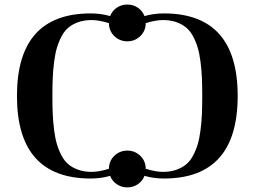

<svg xmlns="http://www.w3.org/2000/svg" viewBox="-20 -770 1122 846"><path d="M379.9 -710.9Q424.3 -710.9 465.3 -699.2Q474.1 -722.2 494.6 -736.1Q515.1 -750 541 -750Q566.9 -750 587.4 -736.1Q607.9 -722.2 616.7 -699.2Q657.7 -710.9 702.1 -710.9Q1027.3 -710.9 1027.3 -347.2Q1027.3 16.6 702.1 16.6Q657.7 16.6 616.7 4.9Q607.9 27.8 587.4 41.7Q566.9 55.7 541 55.7Q515.1 55.7 494.6 41.7Q474.1 27.8 465.3 4.9Q424.3 16.6 379.9 16.6Q54.7 16.6 54.7 -347.2Q54.7 -710.9 379.9 -710.9ZM383.8 -12.7Q416.5 -12.7 460 -26.4Q460 -60.1 483.6 -83.3Q507.3 -106.4 541 -106.4Q574.7 -106.4 598.4 -83.3Q622.1 -60.1 622.1 -26.4Q665.5 -12.7 698.2 -12.7Q730.5 -12.7 755.9 -21.5Q781.2 -30.3 799.3 -44.9Q817.4 -59.6 830.3 -83.7Q843.3 -107.9 851.1 -134Q858.9 -160.2 863.5 -196.5Q868.2 -232.9 869.6 -267.3Q871.1 -301.8 871.1 -347.2Q871.1 -392.6 869.6 -427Q868.2 -461.4 863.5 -497.8Q858.9 -534.2 851.1 -560.3Q843.3 -586.4 830.3 -610.6Q817.4 -634.8 799.3 -649.4Q781.2 -664.1 755.9 -672.9Q730.5 -681.6 698.2 -681.6Q665.5 -681.6 622.1 -668Q622.1 -634.3 598.4 -611.1Q574.7 -587.9 541 -587.9Q507.3 -587.9 483.6 -611.1Q460 -634.3 460 -668Q416.5 -681.6 383.8 -681.6Q351.6 -681.6 326.2 -672.9Q300.8 -664.1 282.7 -649.4Q264.6 -634.8 251.7 -610.6Q238.8 -586.4 231 -560.3Q223.1 -534.2 218.5 -497.8Q213.9 -461.4 212.4 -427Q210.9 -392.6 210.9 -347.2Q210.9 -301.8 212.4 -267.3Q213.9 -232.9 218.5 -196.5Q223.1 -160.2 231 -134Q238.8 -107.9 251.7 -83.7Q264.6 -59.6 282.7 -44.9Q300.8 -30.3 326.2 -21.5Q351.6 -12.7 383.8 -12.7Z"/></svg>

Font: Monomachus
Style: Medium
Weight: 500
Designer: Alexey Kryukov
Version: Version 1.0